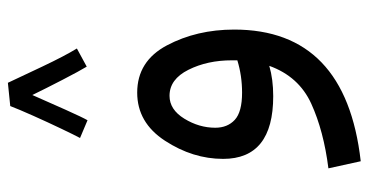

<svg xmlns="http://www.w3.org/2000/svg" viewBox="-244 -461 935 487"><g transform="rotate(-90 223.5 -217.5)"><path d="M392 -91Q392 -186 352 -261.5Q312 -337 232 -337Q156 -337 110 -266.5Q64 -196 64 -119Q64 8 223 8Q266 8 300 -2Q273 73 204 104.5Q135 136 40 148L58 230Q392 192 392 -91ZM143 -139Q143 -180 166 -217.5Q189 -255 224 -255Q266 -255 290 -207Q314 -159 314 -97Q314 -89 314 -83Q275 -71 232 -71Q183 -71 163 -89.5Q143 -108 143 -139ZM117 -482 162 -463Q169 -475 189 -519.5Q209 -564 226 -603Q242 -570 264.5 -526.5Q287 -483 298 -465L344 -490Q325 -521 298 -578Q271 -635 257 -665L198 -659Q190 -638 173.5 -601Q157 -564 140.5 -529.5Q124 -495 117 -482Z"/></g></svg>

Font: Noto Sans Arabic UI
Style: Regular
Weight: 400
Designer: Nadine Chahine - Monotype Design Team
Foundry: Monotype Imaging Inc.
Version: Version 1.900